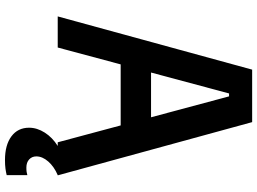

<svg xmlns="http://www.w3.org/2000/svg" viewBox="-154 -686 1057 790"><g transform="rotate(90 375.0 -291.5)"><path d="M48 0 267 -800H483L702 0H566L377 -705H365L176 0ZM183 -259V-384H567V-259ZM639 217Q577 217 541.5 190.5Q506 164 506 118Q506 85 526 53.5Q546 22 581 0L639 -2L701 0Q666 15 645 39Q624 63 624 88Q624 106 636.5 117.5Q649 129 670 129Q681 129 687.5 128Q694 127 701 125V210Q689 213 674.5 215Q660 217 639 217Z"/></g></svg>

Font: Martian Mono SemiExpanded Medium
Style: Regular
Weight: 500
Width: 6
Designer: Roman Shamin
Foundry: Evil Martians
Version: Version 1.000